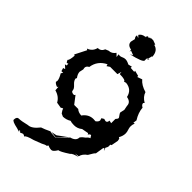

<svg xmlns="http://www.w3.org/2000/svg" viewBox="-228 -663 900 900"><g transform="rotate(45 222.0 -212.5)"><path d="M237.4 -99.2Q257.8 -128.2 290 -128.2L303.5 -127.3Q316.4 -136.1 316.4 -146.2L313.1 -157.2L324.9 -164.2L336.2 -161.1Q347.5 -161.1 348 -176.1L362 -173V-201.1Q370.1 -209 370.1 -215.2Q370.1 -217.4 363.3 -226.2Q356.6 -235 356.6 -239.4L361.5 -260.5L357.2 -282.4Q357.2 -307.5 327.6 -312.3Q319 -352.3 277.7 -356.3L266.9 -353.2Q266.9 -364.2 227.7 -364.2L226.1 -377.4L220.2 -356.3H171.9L157.4 -346.6L154.7 -356.3Q110.1 -334.7 103.1 -286.8Q89.7 -280.2 89.7 -267.9L91.3 -258.7L87 -238.9Q87 -224.9 99.4 -208.6L96.1 -204.6Q96.1 -191.5 110.9 -178.1Q125.7 -164.7 125.7 -155.9Q125.7 -143.1 145.6 -143.1L149.9 -148.8L178.9 -111H205.7Q217 -100.1 237.4 -99.2ZM86.5 161.4 66.1 155.3Q27.4 147.4 27.4 138.1Q27.4 117.9 42.2 117.9Q56.9 117.9 92.4 109.1Q116 109.1 143.9 73.5Q160.6 68.3 188 55.1Q192.3 58.2 224.5 59.5Q268.5 18.6 273.4 10.3Q304.5 2.3 304.5 -20.9Q312.6 -32.4 325.5 -40.7Q335.1 -52.6 343.2 -54.3L335.1 -67.1Q327.6 -67.1 322.3 -57.4L318.5 -63.6L285.2 -57.4Q268 -42.9 245.5 -42.9Q228.8 -42.9 219.7 -46.4Q202.5 -35.4 180.5 -34.6L166 -41.2Q155.8 -54.8 154.7 -62.3Q149.3 -62.3 143.9 -57L114.9 -61.8Q101 -88.2 68.2 -97L66.6 -118.9L62.3 -113.7Q47.3 -118.9 41.9 -126.9L43.5 -135.2Q43.5 -147.5 29.5 -171.2L36 -180.9L24.7 -180.5L19.9 -196.7Q29.5 -198.5 29.5 -200.7L12.9 -215.6L17.7 -215.2Q23.6 -215.2 23.6 -220.9L20.9 -230.6Q19.3 -225.3 16.7 -225.3Q12.9 -225.3 7.5 -238Q15 -243.8 17.2 -275.4L11.8 -278.5L40.8 -335.6L34.4 -340Q61.8 -349.7 68.2 -377.4Q89.7 -377.8 97.8 -398.4L113.9 -405Q133.2 -405 146.6 -423.9L160.6 -410.3L158.4 -426.1L166.5 -424.8Q173.5 -424.8 181.3 -428.8Q189.1 -432.7 197.7 -432.7Q208.9 -432.7 224.5 -424.4L243.8 -428.8L242.8 -421.3L268.5 -419.5L267.5 -426.1L294.9 -419.1L295.4 -412.5L319.6 -421.3Q337.3 -399.8 372.7 -389.7Q379.7 -366.4 406 -351L401.2 -345.7Q401.2 -335.2 414.6 -328.6Q416.8 -297.4 436.7 -266.2L434 -248.2L441.5 -249.9Q436.7 -238 436.7 -227.5Q436.7 -217.4 440.4 -207.3Q444.2 -197.2 444.2 -187.1Q444.2 -169.9 434 -152.3L440.4 -148.4L442.6 -136.5L436.1 -101.4Q432.4 -101.4 430.2 -97.9L430.8 -88.6Q430.8 -82.5 424.3 -72.4L430.2 -57L421.6 -68.4L417.9 -63.1L411.4 -22.3Q406 -19.6 389.9 9.4Q368.4 24.3 364.2 44.1L342.1 47.2L365.8 48Q335.7 53.8 327.1 65.2Q286.8 91.6 276.6 91.6Q263.2 114.4 252.4 114.4Q238.5 114 228.8 108.3L223.4 115.7Q215.9 115.7 199.3 125L161.7 139.5Q119.2 150.4 117.6 160.1L111.7 155.3Q108 155.3 105.3 154L90.8 160.1L85.9 154L79.5 155.3ZM224.5 57.7 192.8 54.2 220.7 48.5 269.6 12.9ZM183.9 -482.8Q157.1 -487.2 157.1 -508.7L161.9 -529.8Q155.8 -537.3 155.8 -544.3L156.6 -549.6L169.8 -544.7L159.3 -555.7Q168.1 -570.2 187.8 -572.4L190 -569.8L189.6 -578.6L193.6 -575.9L195.3 -584.3L200.6 -579.5Q202.3 -579.5 202.8 -582.5L208.1 -583.9L212 -581.2L208.9 -586.9L226.5 -587.4L248.1 -579.5L244.5 -575.5Q276.6 -568.9 278.4 -528.9L275.7 -529.8L270.9 -510.9L272.2 -508.7L277.9 -511.3Q273.1 -504.7 270.9 -504.7Q268.7 -504.7 267.8 -510.9Q265.2 -506.1 265.2 -499.5L265.6 -492Q265.6 -479.7 195.3 -463.4L209.8 -470.9L187.4 -479.3L186.1 -470.5Z"/></g></svg>

Font: Truetypewriter PolyglOTT
Style: Regular
Weight: 400
Designer: Sergey Beatoff a.k.a. Sam_T
Version: Version 3.76